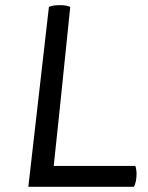

<svg xmlns="http://www.w3.org/2000/svg" viewBox="-20 -718 569 738"><path d="M495.1 0Q499 -7.8 502 -20.5Q504.9 -33.2 504.9 -49.8Q504.9 -61.5 502.9 -69.3Q502 -77.1 500 -80.1Q395.5 -80.1 186.5 -80.1Q203.1 -232.4 250 -691.4Q244.1 -694.3 234.4 -696.3Q224.6 -698.2 210 -698.2Q195.3 -698.2 184.6 -696.3Q173.8 -694.3 168 -691.4Q141.6 -460.9 88.9 0Q190.4 0 495.1 0Z"/></svg>

Font: cl
Style: Italic
Weight: 400
Designer: Mitja Miklavcic
Version: Version 7.504; 2011; Build 1022